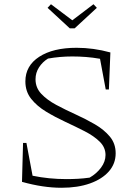

<svg xmlns="http://www.w3.org/2000/svg" viewBox="-20 -879 645 908"><path d="M271 9Q227 9 180.5 2Q134 -5 84 -19L89 -203H105L134 -48Q211 -32 294 -32Q321 -32 348.5 -33.5Q376 -35 404 -39Q437 -58 458 -86.5Q479 -115 479 -146Q479 -182 451.5 -209Q424 -236 381 -258Q338 -280 289.5 -302.5Q241 -325 198 -351Q155 -377 127.5 -411.5Q100 -446 100 -494Q100 -568 165.5 -610.5Q231 -653 342 -653Q422 -653 502 -631L495 -456H480L453 -601Q419 -607 386.5 -609.5Q354 -612 322 -612Q263 -612 207 -602Q181 -586 164.5 -560.5Q148 -535 148 -504Q148 -464 175.5 -435Q203 -406 246 -383Q289 -360 337.5 -338Q386 -316 429 -291Q472 -266 499.5 -233Q527 -200 527 -154Q527 -105 495 -68.5Q463 -32 405.5 -11.5Q348 9 271 9ZM310 -745 205 -842 221 -859 322 -783 422 -859 438 -842 333 -745Z"/></svg>

Font: Piazzolla ExtraLight
Style: Regular
Weight: 200
Designer: Juan Pablo del Peral
Foundry: Huerta Tipografica
Version: Version 1.330